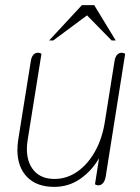

<svg xmlns="http://www.w3.org/2000/svg" viewBox="-20 -720 546 750"><path d="M48 -134Q48 -152 51 -173L100 -479Q105 -514 129 -514Q135 -514 142 -510L88 -173Q85 -155 85 -138Q85 -85 113 -53Q141 -21 193 -21Q241 -21 282 -49.5Q323 -78 351.5 -129Q380 -180 390 -247L427 -479Q432 -514 456 -514Q462 -514 469 -510L393 -31Q387 4 363 4Q358 4 351 0L367 -102Q338 -52 293 -21Q248 10 192 10Q123 10 85.5 -29Q48 -68 48 -134ZM300 -700H348L432 -562H416L320 -660L188 -562H172Z"/></svg>

Font: Thasadith
Style: Italic
Weight: 400
Italic angle: -9°
Designer: Cadson Demak Co.,Ltd.
Foundry: Cadson Demak Co.,Ltd.
Version: Version 1.000; ttfautohint (v1.6)